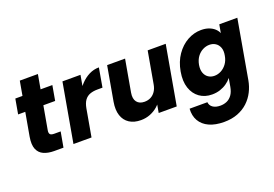

<svg xmlns="http://www.w3.org/2000/svg" viewBox="-125 -1064 2438 1710"><g transform="rotate(-20 1093.5 -209.5)"><path d="M72.2 -194.2 160.9 -694.3H332.4L243.2 -192.1Q239.3 -167.4 248.9 -156Q258.6 -144.7 287.2 -144.7H348.2L322.2 0H235.4Q177.4 0 136.2 -18.4Q95 -36.9 77.5 -79.3Q60.1 -121.8 72.2 -194.2ZM394.8 -416.3H43.8L68.8 -557.9H419.8Z M633.6 -258.8 594.3 -290.5Q603.8 -343.9 628.2 -393.2Q652.7 -442.4 688.7 -481Q724.7 -519.6 769.1 -541.9Q813.5 -564.2 863 -564.2L831.4 -383.4H784.5Q743.5 -383.4 712.9 -372.2Q682.3 -361.1 662.4 -334.2Q642.5 -307.3 633.6 -258.8ZM416.8 0 515.4 -557.9H686.5L587.9 0Z M1494.2 -557.9 1395.6 0H1224.6L1323.2 -557.9ZM1109 -557.9 1055.5 -255.1Q1045.7 -198.1 1069.6 -167.5Q1093.5 -137 1141.7 -137Q1174.7 -137 1201 -150.5Q1227.4 -164.1 1245.3 -190.7Q1263.3 -217.2 1269.7 -255.1L1266.2 -116.3Q1248.6 -82.1 1217 -54.4Q1185.3 -26.7 1144.2 -10.4Q1103 5.9 1055.8 5.9Q991.3 5.9 947.5 -22.5Q903.6 -50.8 886 -104.1Q868.4 -157.4 881.4 -232.3L939 -557.9Z M1830.9 -565.8Q1872.2 -565.8 1903.5 -554.4Q1934.8 -542.9 1956.1 -523.7Q1977.5 -504.5 1987.9 -479.5L2001.9 -557.9H2172.9L2074.9 -1Q2064.9 55 2039.5 104.8Q2014 154.7 1973.3 192.8Q1932.5 230.9 1875.8 252.8Q1819.2 274.6 1746.8 274.6Q1663.7 274.6 1606 248.2Q1548.4 221.8 1520.1 173Q1491.9 124.3 1496.4 58H1664.9Q1667.8 89.9 1694.2 108.2Q1720.5 126.5 1764.8 126.5Q1797.7 126.5 1826.2 114.1Q1854.6 101.6 1875.1 73.6Q1895.5 45.5 1903.9 -1L1917.8 -79.8Q1898.4 -55.3 1870 -35.4Q1841.7 -15.4 1806.4 -3.7Q1771.1 7.9 1729.8 7.9Q1661.5 7.9 1611.9 -27.5Q1562.4 -62.9 1540.7 -127.4Q1519.1 -191.9 1534.6 -280.1Q1550.1 -368.3 1594.3 -432.3Q1638.4 -496.3 1700.5 -531.1Q1762.6 -565.8 1830.9 -565.8ZM1952.8 -279.2Q1961.2 -323.4 1949.5 -354Q1937.7 -384.7 1912.7 -400.7Q1887.7 -416.6 1855.3 -416.6Q1823.3 -416.6 1792.5 -400.9Q1761.6 -385.2 1739.3 -355Q1717 -324.8 1708.7 -280.1Q1701.3 -235.9 1712.8 -204.8Q1724.3 -173.6 1749.3 -157.4Q1774.2 -141.2 1806.2 -141.2Q1838.6 -141.2 1869.3 -157.2Q1899.9 -173.2 1922.7 -204.1Q1945.5 -235 1952.8 -279.2Z"/></g></svg>

Font: Poppins Variable
Style: Italic
Weight: 100
Italic angle: -10°
Designer: Jonny Pinhorn
Foundry: Indian Type Foundry
Version: Version 6.000